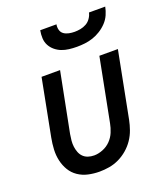

<svg xmlns="http://www.w3.org/2000/svg" viewBox="-139 -847 829 955"><g transform="rotate(-20 275.0 -369.0)"><path d="M224 12Q193 12 164 5.5Q135 -1 111.5 -17Q88 -33 73.5 -57Q59 -81 52.5 -109.5Q46 -138 47.5 -168.5Q49 -199 55 -230L113 -530H211L149 -214Q146 -197 144.5 -180.5Q143 -164 145 -148.5Q147 -133 152.5 -118.5Q158 -104 168.5 -93.5Q179 -83 194 -78Q209 -73 226 -73Q248 -73 272 -82.5Q296 -92 313.5 -110Q331 -128 340.5 -151Q350 -174 354 -196L419 -530H517L449 -180Q444 -155 435 -129.5Q426 -104 410.5 -81Q395 -58 373.5 -39.5Q352 -21 327 -9Q302 3 275.5 7.5Q249 12 224 12ZM330 -610Q309 -610 288.5 -612.5Q268 -615 250 -622Q232 -629 217 -641.5Q202 -654 193 -671Q184 -688 183 -708.5Q182 -729 186 -750H272Q269 -735 273 -720.5Q277 -706 288.5 -698Q300 -690 315 -687Q330 -684 345 -684Q360 -684 376 -687Q392 -690 406.5 -698Q421 -706 431 -720.5Q441 -735 444 -750H530Q526 -729 517 -708.5Q508 -688 492 -671Q476 -654 456 -641.5Q436 -629 415 -622Q394 -615 372.5 -612.5Q351 -610 330 -610Z"/></g></svg>

Font: Lode Dark Term
Style: Bold Italic
Weight: 700
Italic angle: -11°
Monospace: yes
Designer: Belleve Invis
Foundry: Belleve Invis
Version: Version 29.2.0